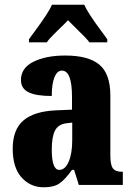

<svg xmlns="http://www.w3.org/2000/svg" viewBox="-20 -786 563 816"><path d="M34 -154Q34 -235 79.5 -274Q125 -313 218 -317L286 -320V-374Q286 -486 243 -486Q223 -486 211.5 -458Q200 -430 200 -378Q133 -378 101 -394Q69 -410 69 -446Q69 -497 122 -523.5Q175 -550 257 -550Q356 -550 402.5 -511Q449 -472 449 -380V-126Q449 -86 459.5 -71Q470 -56 499 -56H502V0H315L295 -64H286Q256 -22 232 -6Q208 10 166 10Q109 10 71.5 -32Q34 -74 34 -154ZM287 -191V-265L262 -262Q228 -258 214 -231.5Q200 -205 200 -150Q200 -64 232 -64Q257 -64 272 -99Q287 -134 287 -191ZM103 -619Q110 -629 117 -638.5Q124 -648 130 -656Q187 -733 201 -766H338Q352 -733 409 -656Q415 -648 422 -638.5Q429 -629 436 -619V-606H360Q349 -622 304 -665Q269 -700 269 -700Q255 -685 235 -666Q230 -661 209 -640.5Q188 -620 179 -606H103Z"/></svg>

Font: Noto Serif CondBlack
Style: Regular
Weight: 900
Width: 3
Designer: Monotype Design Team
Foundry: Monotype Imaging Inc.
Version: Version 1.001